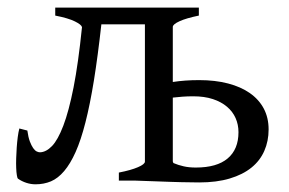

<svg xmlns="http://www.w3.org/2000/svg" viewBox="-20 -474 759 504"><path d="M433.6 -50.8Q433.6 -48.3 435.5 -45.9Q448.2 -40.5 462.2 -37.4Q476.1 -34.2 494.1 -34.2Q549.3 -34.2 577.6 -58.1Q606 -82 606 -127Q606 -147 598.4 -164.1Q590.8 -181.2 575.9 -193.8Q561 -206.5 538.8 -213.9Q516.6 -221.2 487.3 -221.2Q471.7 -221.2 458.7 -220.2Q445.8 -219.2 433.6 -217.8ZM685.1 -134.3Q685.1 -103.5 673.8 -77.9Q662.6 -52.2 639.9 -33.9Q617.2 -15.6 583 -5.4Q548.8 4.9 502.9 4.9Q494.1 4.9 481.9 4.6Q469.7 4.4 456.1 4.2Q442.4 3.9 428 3.4Q413.6 2.9 399.9 2.4Q367.7 1.5 332 0H292V-21Q324.2 -27.3 342.3 -35.2Q360.4 -43 360.4 -49.8V-410.2H246.1Q236.8 -326.7 226.6 -263.2Q216.3 -199.7 204.3 -152.8Q192.4 -106 178.5 -75Q164.6 -43.9 148.4 -24.9Q132.3 -5.9 113.8 2Q95.2 9.8 73.2 9.8Q61 9.8 49.1 5.9Q37.1 2 27.3 -4.9Q25.4 -6.3 24.2 -14.2Q22.9 -22 22.5 -33.4Q22 -44.9 22.5 -58.8Q22.9 -72.8 23.9 -86.9Q24.9 -101.1 26.6 -114.3Q28.3 -127.4 30.8 -136.7L51.8 -131.3Q54.2 -113.8 58.3 -102.8Q62.5 -91.8 67.1 -85.2Q71.8 -78.6 76.4 -76.4Q81.1 -74.2 85 -74.2Q101.1 -74.7 116.5 -90.6Q131.8 -106.4 146.2 -144Q160.6 -181.6 173.1 -244.6Q185.5 -307.6 195.3 -403.3H194.8Q193.8 -409.2 176.8 -417.7Q159.7 -426.3 125 -433.1V-454.1H502V-433.1Q468.8 -426.3 451.2 -418.2Q433.6 -410.2 433.6 -403.3V-258.8Q449.2 -261.2 466.8 -262.5Q484.4 -263.7 502.9 -263.7Q544.9 -263.7 578.6 -254.9Q612.3 -246.1 636 -229.5Q659.7 -212.9 672.4 -189Q685.1 -165 685.1 -134.3Z"/></svg>

Font: Gentium Plus CyrE
Style: Regular
Weight: 400
Designer: J. Victor Gaultney, Annie Olsen, Iska Routamaa, Becca Hirsbrunner
Foundry: SIL International
Version: Version 5.000